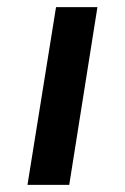

<svg xmlns="http://www.w3.org/2000/svg" viewBox="-20 -518 351 538"><path d="M57 0 137 -498H253L174 0Z"/></svg>

Font: Nunito Sans 7pt SemiExpanded SemiBold
Style: Italic
Weight: 600
Width: 6
Italic angle: -9°
Designer: Vernon Adams
Foundry: Vernon Adams
Version: Version 3.101;gftools[0.9.27]